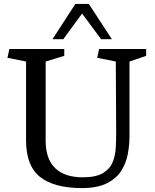

<svg xmlns="http://www.w3.org/2000/svg" viewBox="-20 -950 789 980"><path d="M399 -881 303 -750H248L364 -929V-930H435L434 -929L551 -750H496ZM213 -636V-232Q213 -138 262 -91.5Q311 -45 402 -45Q470 -45 505.5 -66.5Q541 -88 555 -122.5Q569 -157 571 -197.5Q573 -238 573 -276L571 -636L476 -655L486 -700H726V-665L641 -636V-255Q641 -211 632.5 -164.5Q624 -118 599 -78.5Q574 -39 525.5 -14.5Q477 10 398 10Q257 10 185 -46.5Q113 -103 113 -233V-636L18 -655L28 -700H308V-665Z"/></svg>

Font: Brawler
Style: Regular
Weight: 400
Designer: Oleg Frolov, Haley Fiege
Foundry: Oleg Frolov, Haley Fiege
Version: Version 1.101; ttfautohint (v1.8.3)